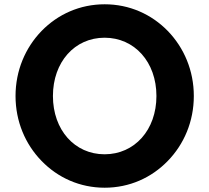

<svg xmlns="http://www.w3.org/2000/svg" viewBox="-20 -860 976 896"><path d="M468.5 16C584 16 687 -30.5 763 -109C839 -187 884.5 -293.5 884.5 -412C884.5 -530.5 839 -637 763 -715.5C687 -793.5 584 -840 468.5 -840C353 -840 250 -793.5 174 -715.5C98 -637 52.5 -530.5 52.5 -412C52.5 -293.5 98 -187 174 -109C250 -30.5 353 16 468.5 16ZM468 -140C328.5 -140 227 -253.5 227 -412C227 -570.5 328.5 -684 468 -684C608 -684 710 -570.5 710 -412C710 -253.5 608 -140 468 -140Z"/></svg>

Font: Spartan
Style: Bold
Weight: 700
Designer: Matt Bailey, Mirko Velimirovic
Foundry: Matt Bailey
Version: Version 1.003